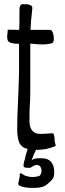

<svg xmlns="http://www.w3.org/2000/svg" viewBox="-20 -728 318 938"><path d="M250 -14Q221 -3 205.5 0Q190 3 163 4H156Q142 31 135 54Q146 48 153.5 46.5Q161 45 183 45Q245 45 245 115Q245 133 238.5 143.5Q232 154 224.5 160Q217 166 214 169Q206 177 199 180Q197 181 190 184Q183 187 170 188.5Q157 190 136 190Q111 190 90 184.5Q69 179 69 171Q69 167 73 151.5Q77 136 77 122Q77 118 80 118Q82 118 89.5 122.5Q97 127 104 131Q124 137 142 137Q165 135 172 131.5Q179 128 183 111Q183 78 159 78Q150 78 139.5 85Q129 92 126 92Q108 92 102 90.5Q96 89 95 84Q95 72 97.5 63Q100 54 102 48Q104 32 115 0Q84 -8 74 -31.5Q64 -55 64 -99L65 -162L70 -280L73 -368V-514Q25 -514 18 -530Q15 -538 15 -547Q15 -557 16.5 -566Q18 -575 18 -583Q36 -582 73 -582L74 -586L75 -624V-667Q74 -691 78.5 -699.5Q83 -708 92 -708Q97 -708 100 -707H102Q104 -707 109 -707.5Q114 -708 118 -706Q138 -703 138 -689Q138 -686 136 -666Q131 -631 129 -582H225Q233 -582 238 -568.5Q243 -555 243 -540Q243 -520 234 -517Q215 -511 188 -511Q164 -511 128 -515V-278L127 -238Q124 -199 124 -157V-137Q124 -105 138 -89.5Q152 -74 175 -74Q197 -74 213 -75.5Q229 -77 236 -77Q247 -77 247 -38L251 -22Q254 -15 250 -14Z"/></svg>

Font: Barriecito
Style: Regular
Weight: 400
Designer: Pablo Cosgaya & Sergio Jiménez
Foundry: Pablo Cosgaya & Sergio Jiménez
Version: Version 1.001